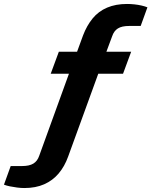

<svg xmlns="http://www.w3.org/2000/svg" viewBox="-39 -754 764 969"><path d="M84 195Q67 195 47.5 192.5Q28 190 11 186.5Q-6 183 -19 178L15 84H73Q109 84 129.5 71.5Q150 59 159 32L309 -382H217L258 -493H350L380 -575Q399 -625 428.5 -661Q458 -697 501.5 -715.5Q545 -734 602 -734Q620 -734 639 -732Q658 -730 675.5 -726Q693 -722 705 -717L671 -623H613Q576 -623 556 -610.5Q536 -598 527 -571L498 -493H623L582 -382H457L305 36Q287 86 257 121.5Q227 157 184 176Q141 195 84 195Z"/></svg>

Font: Archivo SemiExpanded
Style: Bold Italic
Weight: 700
Width: 6
Italic angle: -10°
Designer: Hector Gatti
Foundry: Omnibus-Type
Version: Version 2.001